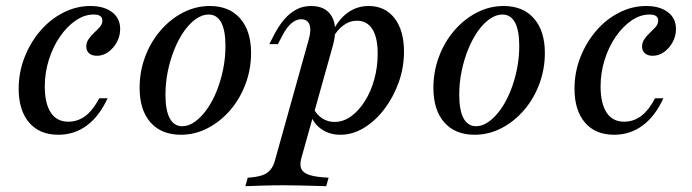

<svg xmlns="http://www.w3.org/2000/svg" viewBox="-20 -447 2355 653"><path d="M178.2 11.3Q114.5 11.3 79 -30.2Q43.5 -71.8 43.5 -145.2Q43.5 -200.8 63.3 -251.6Q83.1 -302.4 116.9 -341.9Q150.8 -381.5 195.2 -404Q239.5 -426.6 287.1 -426.6Q333.9 -426.6 361.3 -405.6Q388.7 -384.7 388.7 -348.4Q388.7 -324.2 377.4 -303.6Q366.1 -283.1 348.4 -270.2Q330.6 -257.3 309.7 -257.3Q292.7 -257.3 283.1 -265.7Q273.4 -274.2 273.4 -288.7Q273.4 -302.4 281.5 -314.1Q289.5 -325.8 300.4 -335.9Q311.3 -346 319.8 -355.6Q328.2 -365.3 328.2 -377.4Q328.2 -397.6 298.4 -397.6Q266.9 -397.6 237.1 -377Q207.3 -356.5 183.5 -321.8Q159.7 -287.1 146 -243.1Q132.3 -199.2 132.3 -153.2Q132.3 -95.2 152.8 -64.1Q173.4 -33.1 212.1 -33.1Q244.4 -33.1 270.2 -52.4Q296 -71.8 317.7 -112.9H346Q317.7 -51.6 275.4 -20.2Q233.1 11.3 178.2 11.3Z M595.2 11.3Q529 11.3 491.9 -30.6Q454.8 -72.6 454.8 -148.4Q454.8 -204 473.8 -254.4Q492.7 -304.8 526.2 -343.5Q559.7 -382.3 602.8 -404.4Q646 -426.6 693.5 -426.6Q759.7 -426.6 796.8 -384.3Q833.9 -341.9 833.9 -266.9Q833.9 -211.3 814.9 -160.9Q796 -110.5 762.5 -71.8Q729 -33.1 685.9 -10.9Q642.7 11.3 595.2 11.3ZM600 -17.7Q621.8 -17.7 643.1 -33.1Q664.5 -48.4 683.5 -75Q702.4 -101.6 716.5 -136.3Q730.6 -171 738.7 -210.5Q746.8 -250 746.8 -290.3Q746.8 -343.5 732.3 -370.6Q717.7 -397.6 689.5 -397.6Q667.7 -397.6 646 -382.3Q624.2 -366.9 605.6 -340.3Q587.1 -313.7 573 -279Q558.9 -244.4 550.8 -204.8Q542.7 -165.3 542.7 -125Q542.7 -71.8 557.3 -44.8Q571.8 -17.7 600 -17.7Z M814.5 186.3 822.6 157.3Q851.6 155.6 870.2 149.6Q888.7 143.5 899.6 130.6Q910.5 117.7 916.1 95.2L1029 -308.9Q1039.5 -344.4 1032.7 -362.9Q1025.8 -381.5 1004 -381.5Q987.1 -381.5 971 -367.7Q954.8 -354 940.3 -325.8L925 -296.8H896L913.7 -331.5Q929 -360.5 947.2 -381.5Q965.3 -402.4 987.5 -414.5Q1009.7 -426.6 1037.9 -426.6Q1088.7 -426.6 1108.9 -390.3Q1129 -354 1112.1 -291.9L1004.8 91.1Q998.4 114.5 1005.2 128.2Q1012.1 141.9 1034.7 148.8Q1057.3 155.6 1097.6 157.3L1089.5 186.3Q1075 185.5 1051.6 185.1Q1028.2 184.7 1001.2 183.9Q974.2 183.1 947.6 183.1Q907.3 183.1 871 184.3Q834.7 185.5 814.5 186.3ZM1137.9 11.3Q1101.6 11.3 1075 -6.5Q1048.4 -24.2 1037.9 -53.2L1046.8 -77.4Q1058.1 -55.6 1076.6 -44Q1095.2 -32.3 1117.7 -32.3Q1147.6 -32.3 1173.8 -51.2Q1200 -70.2 1220.6 -102.4Q1241.1 -134.7 1252.8 -176.6Q1264.5 -218.5 1264.5 -264.5Q1264.5 -319.4 1246.4 -348Q1228.2 -376.6 1193.5 -376.6Q1169.4 -376.6 1148 -360.9Q1126.6 -345.2 1110.5 -316.1L1108.9 -334.7Q1129.8 -379.8 1161.7 -403.2Q1193.5 -426.6 1233.9 -426.6Q1289.5 -426.6 1321.8 -385.1Q1354 -343.5 1354 -271.8Q1354 -216.9 1335.9 -166.5Q1317.7 -116.1 1287.1 -75.8Q1256.5 -35.5 1217.7 -12.1Q1179 11.3 1137.9 11.3Z M1594.4 11.3Q1528.2 11.3 1491.1 -30.6Q1454 -72.6 1454 -148.4Q1454 -204 1473 -254.4Q1491.9 -304.8 1525.4 -343.5Q1558.9 -382.3 1602 -404.4Q1645.2 -426.6 1692.7 -426.6Q1758.9 -426.6 1796 -384.3Q1833.1 -341.9 1833.1 -266.9Q1833.1 -211.3 1814.1 -160.9Q1795.2 -110.5 1761.7 -71.8Q1728.2 -33.1 1685.1 -10.9Q1641.9 11.3 1594.4 11.3ZM1599.2 -17.7Q1621 -17.7 1642.3 -33.1Q1663.7 -48.4 1682.7 -75Q1701.6 -101.6 1715.7 -136.3Q1729.8 -171 1737.9 -210.5Q1746 -250 1746 -290.3Q1746 -343.5 1731.5 -370.6Q1716.9 -397.6 1688.7 -397.6Q1666.9 -397.6 1645.2 -382.3Q1623.4 -366.9 1604.8 -340.3Q1586.3 -313.7 1572.2 -279Q1558.1 -244.4 1550 -204.8Q1541.9 -165.3 1541.9 -125Q1541.9 -71.8 1556.5 -44.8Q1571 -17.7 1599.2 -17.7Z M2068.5 11.3Q2004.8 11.3 1969.4 -30.2Q1933.9 -71.8 1933.9 -145.2Q1933.9 -200.8 1953.6 -251.6Q1973.4 -302.4 2007.3 -341.9Q2041.1 -381.5 2085.5 -404Q2129.8 -426.6 2177.4 -426.6Q2224.2 -426.6 2251.6 -405.6Q2279 -384.7 2279 -348.4Q2279 -324.2 2267.7 -303.6Q2256.5 -283.1 2238.7 -270.2Q2221 -257.3 2200 -257.3Q2183.1 -257.3 2173.4 -265.7Q2163.7 -274.2 2163.7 -288.7Q2163.7 -302.4 2171.8 -314.1Q2179.8 -325.8 2190.7 -335.9Q2201.6 -346 2210.1 -355.6Q2218.5 -365.3 2218.5 -377.4Q2218.5 -397.6 2188.7 -397.6Q2157.3 -397.6 2127.4 -377Q2097.6 -356.5 2073.8 -321.8Q2050 -287.1 2036.3 -243.1Q2022.6 -199.2 2022.6 -153.2Q2022.6 -95.2 2043.1 -64.1Q2063.7 -33.1 2102.4 -33.1Q2134.7 -33.1 2160.5 -52.4Q2186.3 -71.8 2208.1 -112.9H2236.3Q2208.1 -51.6 2165.7 -20.2Q2123.4 11.3 2068.5 11.3Z"/></svg>

Font: Playfair 5pt SemiExpanded Light Medium
Style: Italic
Weight: 500
Italic angle: -15.6°
Version: Version 2.001;gftools[0.9.30]